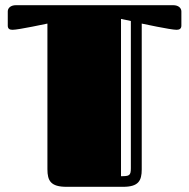

<svg xmlns="http://www.w3.org/2000/svg" viewBox="-20 -721 730 741"><path d="M163 -630V-68C163 -23 176 0 237 0H455C514 0 527 -23 527 -67V-630C527 -630 639 -606 661 -606C671 -606 680 -609 680 -622V-677C680 -689 670 -701 648 -701H42C20 -701 10 -689 10 -677V-622C10 -609 18 -606 29 -606C51 -606 163 -630 163 -630ZM485 -72C485 -43 479 -41 447 -41V-648L485 -640Z"/></svg>

Font: Fascinate Inline
Style: Regular
Weight: 900
Designer: Astigmatic (AOETI)
Foundry: Astigmatic (AOETI)
Version: Version 1.000